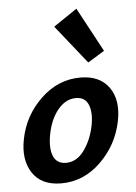

<svg xmlns="http://www.w3.org/2000/svg" viewBox="-52 -758 570 805"><g transform="rotate(-5 232.5 -355.0)"><path d="M330 -488 201 -650 300 -717 400 -531ZM174 7Q90 7 53 -49.5Q16 -106 33 -191Q52 -289 124.5 -358.5Q197 -428 291 -428Q373 -428 411.5 -373.5Q450 -319 432 -231Q412 -133 340 -63Q268 7 174 7ZM201 -77Q246 -77 277.5 -120.5Q309 -164 321 -224Q331 -277 317.5 -310.5Q304 -344 265 -344Q222 -344 189 -304Q156 -264 144 -199Q134 -143 148 -110Q162 -77 201 -77Z"/></g></svg>

Font: EauTest
Style: Bold Italic
Weight: 700
Italic angle: -12°
Designer: Christian Thalmann (Catharsis Fonts)
Version: Version 0.001;PS 000.001;hotconv 1.0.88;makeotf.lib2.5.64775